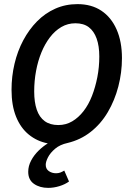

<svg xmlns="http://www.w3.org/2000/svg" viewBox="-20 -686 640 932"><path d="M214 226Q173 226 145 206.5Q117 187 117 148Q117 120 131 93.5Q145 67 167 45.5Q189 24 212 10Q160 0 120 -32.5Q80 -65 58 -119.5Q36 -174 36 -250Q36 -315 50.5 -376.5Q65 -438 93 -490.5Q121 -543 160 -582.5Q199 -622 248.5 -644Q298 -666 356 -666Q424 -666 472 -634Q520 -602 546 -543Q572 -484 572 -404Q572 -334 554.5 -266.5Q537 -199 503.5 -142Q470 -85 420.5 -46Q371 -7 308 8Q271 16 247.5 36Q224 56 213 77.5Q202 99 202 114Q202 134 217 144.5Q232 155 252 155Q264 155 273 151.5Q282 148 292 142L315 195Q296 209 268.5 217.5Q241 226 214 226ZM263 -79Q300 -79 330.5 -97Q361 -115 385.5 -146.5Q410 -178 426.5 -220.5Q443 -263 452.5 -311.5Q462 -360 462 -412Q462 -463 449 -499Q436 -535 411 -554Q386 -573 346 -573Q309 -573 278 -555Q247 -537 222.5 -505Q198 -473 181 -431.5Q164 -390 155 -341.5Q146 -293 146 -242Q146 -190 158.5 -153.5Q171 -117 197 -98Q223 -79 263 -79Z"/></svg>

Font: Source Code Pro ExtraLight SemiBold
Style: Italic
Weight: 600
Italic angle: -11°
Monospace: yes
Version: Version 1.016;hotconv 1.0.116;makeotfexe 2.5.65601